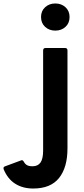

<svg xmlns="http://www.w3.org/2000/svg" viewBox="-174 -800 482 1104"><path d="M17 284Q-43 284 -86.5 256.5Q-130 229 -153 173Q-154 171 -154 167Q-154 159 -144 156L-55 123Q-51 121 -49 121Q-42 121 -37 130Q-30 143 -19 149.5Q-8 156 13 156Q44 156 59 134.5Q74 113 74 65V-510Q74 -524 88 -524H200Q214 -524 214 -510V53Q214 163 165.5 223.5Q117 284 17 284ZM144 -624Q109 -624 85.5 -645.5Q62 -667 62 -702Q62 -737 85.5 -758.5Q109 -780 144 -780Q179 -780 202.5 -758.5Q226 -737 226 -702Q226 -667 202.5 -645.5Q179 -624 144 -624Z"/></svg>

Font: LINE Seed JP_TTF Bold
Style: Regular
Weight: 700
Designer: LINE & Fontrix & Fontworks
Version: Version 1.009